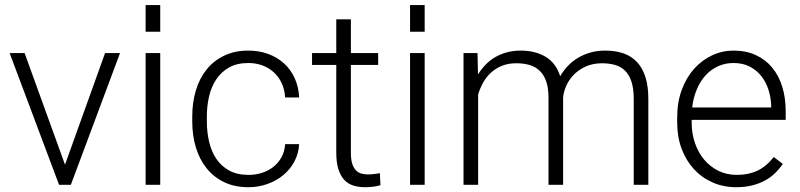

<svg xmlns="http://www.w3.org/2000/svg" viewBox="-20 -741 3208 770"><path d="M240.7 -80.6 401.4 -528.3H461.4L264.2 0H216.8L18.6 -528.3H78.6Z M622.6 -613.8H564V-720.7H622.6ZM622.6 0H564V-528.3H622.6Z M976.6 -39.6Q1004.4 -39.6 1030 -47.6Q1055.7 -55.7 1075.7 -71.3Q1095.7 -86.9 1108.6 -109.9Q1121.6 -132.8 1123.5 -163.1H1179.7Q1177.7 -125.5 1160.9 -93.8Q1144 -62 1116.5 -39.1Q1088.9 -16.1 1052.7 -3.2Q1016.6 9.8 976.6 9.8Q920.9 9.8 878.9 -10.5Q836.9 -30.8 808.3 -66.4Q779.8 -102.1 765.4 -150.1Q751 -198.2 751 -253.9V-274.4Q751 -330.1 765.4 -378.2Q779.8 -426.3 808.1 -461.7Q836.4 -497.1 878.7 -517.6Q920.9 -538.1 976.1 -538.1Q1018.6 -538.1 1054.9 -524.9Q1091.3 -511.7 1118.4 -487.3Q1145.5 -462.9 1161.6 -428Q1177.7 -393.1 1179.7 -350.1H1123.5Q1121.6 -382.3 1109.6 -407.7Q1097.7 -433.1 1077.9 -451.2Q1058.1 -469.2 1032 -478.8Q1005.9 -488.3 976.1 -488.3Q930.7 -488.3 899.2 -470.7Q867.7 -453.1 847.7 -423.3Q827.6 -393.6 818.6 -355Q809.6 -316.4 809.6 -274.4V-253.9Q809.6 -211.4 818.6 -172.6Q827.6 -133.8 847.4 -104.2Q867.2 -74.7 899.2 -57.1Q931.2 -39.6 976.6 -39.6Z M1387.2 -663.6V-528.3H1496.6V-480.5H1387.2V-128.4Q1387.2 -100.6 1392.8 -83.7Q1398.4 -66.9 1408 -57.4Q1417.5 -47.9 1429.9 -44.7Q1442.4 -41.5 1456.1 -41.5Q1469.2 -41.5 1481.4 -43.2Q1493.7 -44.9 1503.4 -46.4L1505.9 1.5Q1495.1 5.4 1477.8 7.6Q1460.4 9.8 1443.4 9.8Q1418.5 9.8 1397.2 3.2Q1376 -3.4 1360.8 -19.5Q1345.7 -35.6 1337.2 -62.3Q1328.6 -88.9 1328.6 -128.4V-480.5H1231.4V-528.3H1328.6V-663.6Z M1683.1 -613.8H1624.5V-720.7H1683.1ZM1683.1 0H1624.5V-528.3H1683.1Z M1895 -528.3 1897 -442.4Q1910.2 -463.9 1927.5 -481.7Q1944.8 -499.5 1966.3 -512Q1987.8 -524.4 2013.2 -531.2Q2038.6 -538.1 2067.9 -538.1Q2126 -538.1 2167.5 -513.7Q2209 -489.3 2226.6 -435.5Q2239.3 -457.5 2257.1 -476.3Q2274.9 -495.1 2297.6 -508.8Q2320.3 -522.5 2347.7 -530.3Q2375 -538.1 2406.7 -538.1Q2447.8 -538.1 2480 -527.1Q2512.2 -516.1 2534.4 -492.4Q2556.6 -468.8 2568.4 -432.1Q2580.1 -395.5 2580.1 -344.2V0H2521.5V-344.7Q2521.5 -386.7 2512.2 -414.3Q2502.9 -441.9 2485.8 -458.3Q2468.8 -474.6 2445.1 -481Q2421.4 -487.3 2393.1 -487.3Q2356 -486.8 2328.1 -473.9Q2300.3 -460.9 2281 -441.2Q2261.7 -421.4 2251 -397Q2240.2 -372.6 2238.3 -349.6V0H2179.7V-349.1Q2179.7 -388.7 2170.4 -415Q2161.1 -441.4 2144 -457.5Q2127 -473.6 2103.3 -480.5Q2079.6 -487.3 2050.8 -487.3Q2017.6 -487.3 1992.2 -476.8Q1966.8 -466.3 1948 -448.7Q1929.2 -431.2 1917 -408.7Q1904.8 -386.2 1897.5 -362.3V0H1838.9V-528.3Z M2932.6 9.8Q2880.9 9.8 2837.4 -9.5Q2793.9 -28.8 2762.5 -63.2Q2731 -97.7 2713.4 -145Q2695.8 -192.4 2695.8 -249V-270Q2695.8 -331.1 2714.1 -380.6Q2732.4 -430.2 2763.7 -465.1Q2794.9 -500 2835.7 -519Q2876.5 -538.1 2921.9 -538.1Q2972.2 -538.1 3011.2 -520Q3050.3 -502 3076.9 -469.7Q3103.5 -437.5 3117.2 -393.1Q3130.9 -348.6 3130.9 -295.9V-260.3H2753.9V-249Q2753.9 -205.6 2767.1 -167.2Q2780.3 -128.9 2804.2 -100.6Q2828.1 -72.3 2861.3 -55.9Q2894.5 -39.6 2935.1 -39.6Q2981.9 -39.6 3017.8 -56.6Q3053.7 -73.7 3083 -111.3L3119.6 -83.5Q3106.4 -64.5 3089.1 -47.4Q3071.8 -30.3 3048.8 -17.6Q3025.9 -4.9 2997.1 2.4Q2968.3 9.8 2932.6 9.8ZM2921.9 -488.3Q2888.7 -488.3 2860.4 -475.6Q2832 -462.9 2810.3 -439.5Q2788.6 -416 2774.7 -383.1Q2760.7 -350.1 2755.9 -310.1H3072.8V-316.4Q3071.8 -349.6 3062 -380.6Q3052.2 -411.6 3033.4 -435.5Q3014.6 -459.5 2986.8 -473.9Q2959 -488.3 2921.9 -488.3Z"/></svg>

Font: Melbourne
Style: Light
Weight: 300
Designer: Google
Version: Version 2.000980; 2014